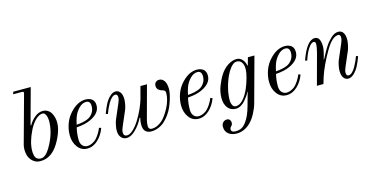

<svg xmlns="http://www.w3.org/2000/svg" viewBox="-89 -1170 3657 1876"><g transform="rotate(-15 1739.0 -232.0)"><path d="M138 -106Q138 -94 138.5 -85Q139 -76 142.5 -61Q146 -46 152 -36.5Q158 -27 171 -19.5Q184 -12 202 -12Q220 -12 237 -22Q254 -32 268.5 -50Q283 -68 292.5 -83Q302 -98 313 -120Q374 -235 374 -349Q374 -378 362.5 -405Q351 -432 330 -432Q296 -432 260 -398.5Q224 -365 194 -306Q138 -192 138 -106ZM68 -136Q68 -164 74 -185L206 -666Q210 -678 206 -683Q202 -688 191 -688H102L109 -712H286L188 -353L193 -349Q220 -396 258 -426Q296 -456 338 -456Q365 -456 386.5 -443Q408 -430 420.5 -409Q433 -388 439.5 -362.5Q446 -337 446 -310Q446 -248 411.5 -172Q377 -96 335 -52Q304 -20 269 -4Q234 12 188 12Q139 12 103.5 -28Q68 -68 68 -136Z M532 -158Q532 -218 554 -277Q576 -336 620 -381Q692 -456 770 -456Q810 -456 835.5 -436Q861 -416 861 -372Q861 -294 760 -247Q708 -222 618 -215Q604 -159 604 -98Q604 -54 624 -33Q644 -12 671 -12Q698 -12 724 -25Q750 -38 766 -55.5Q782 -73 796.5 -95.5Q811 -118 817 -131Q823 -144 827 -155L848 -148Q824 -80 775 -34Q726 12 666 12Q606 12 569 -37.5Q532 -87 532 -158ZM624 -240Q697 -245 741 -265Q772 -279 792.5 -309Q813 -339 813 -378Q813 -406 801.5 -419Q790 -432 771 -432Q730 -432 695 -395Q660 -358 644 -313Q632 -279 624 -240Z M926 -268Q944 -319 964.5 -359Q985 -399 1014.5 -427.5Q1044 -456 1075 -456Q1102 -456 1120.5 -432Q1139 -408 1139 -360Q1139 -338 1133 -308Q1127 -278 1119 -258L1055 -109Q1039 -74 1039 -50Q1039 -12 1074 -12Q1102 -12 1136 -43.5Q1170 -75 1200 -122.5Q1230 -170 1254.5 -224Q1279 -278 1292 -324L1324 -444H1390L1299 -108Q1291 -78 1291 -46Q1291 -32 1299.5 -22Q1308 -12 1324 -12Q1362 -12 1398.5 -34Q1435 -56 1461.5 -91Q1488 -126 1509 -166Q1530 -206 1540 -244Q1550 -282 1550 -310Q1550 -330 1542 -337.5Q1534 -345 1520 -348Q1500 -352 1483 -367Q1466 -382 1466 -406Q1466 -429 1479.5 -442.5Q1493 -456 1515 -456Q1540 -456 1557 -438Q1574 -420 1580 -396Q1586 -372 1586 -344Q1586 -326 1581 -299Q1576 -272 1565.5 -238Q1555 -204 1540 -169.5Q1525 -135 1502 -102.5Q1479 -70 1452 -44.5Q1425 -19 1388.5 -3.5Q1352 12 1312 12Q1277 12 1255 -9Q1233 -30 1233 -78Q1233 -112 1242 -145L1236 -147Q1204 -82 1156 -35Q1108 12 1064 12Q1031 12 1009 -13Q987 -38 987 -84Q987 -106 993.5 -137Q1000 -168 1007 -186L1071 -335Q1087 -370 1087 -394Q1087 -408 1081.5 -417Q1076 -426 1064 -426Q1046 -426 1027 -408.5Q1008 -391 992 -362.5Q976 -334 965.5 -310.5Q955 -287 946 -262Z M1658 -158Q1658 -218 1680 -277Q1702 -336 1746 -381Q1818 -456 1896 -456Q1936 -456 1961.5 -436Q1987 -416 1987 -372Q1987 -294 1886 -247Q1834 -222 1744 -215Q1730 -159 1730 -98Q1730 -54 1750 -33Q1770 -12 1797 -12Q1824 -12 1850 -25Q1876 -38 1892 -55.5Q1908 -73 1922.5 -95.5Q1937 -118 1943 -131Q1949 -144 1953 -155L1974 -148Q1950 -80 1901 -34Q1852 12 1792 12Q1732 12 1695 -37.5Q1658 -87 1658 -158ZM1750 -240Q1823 -245 1867 -265Q1898 -279 1918.5 -309Q1939 -339 1939 -378Q1939 -406 1927.5 -419Q1916 -432 1897 -432Q1856 -432 1821 -395Q1786 -358 1770 -313Q1758 -279 1750 -240Z M2130 -85Q2130 -56 2141 -34Q2152 -12 2176 -12Q2212 -12 2247 -49Q2282 -86 2310 -150Q2330 -196 2345 -250.5Q2360 -305 2360 -340Q2360 -384 2342 -408Q2324 -432 2293 -432Q2276 -432 2260 -421Q2244 -410 2230 -392.5Q2216 -375 2205.5 -357.5Q2195 -340 2186 -320Q2160 -264 2145 -201Q2130 -138 2130 -85ZM1999 150Q1999 122 2015.5 106Q2032 90 2053 90Q2072 90 2082.5 102Q2093 114 2093 130Q2093 155 2074 170Q2065 178 2065 192Q2065 224 2108 224Q2142 224 2167 212Q2192 200 2217 167Q2258 112 2284 16Q2319 -106 2321 -117L2318 -119Q2310 -100 2296 -80Q2282 -60 2263 -38Q2244 -16 2219 -2Q2194 12 2170 12Q2117 12 2087.5 -25.5Q2058 -63 2058 -125Q2058 -185 2080.5 -243.5Q2103 -302 2129 -343Q2162 -396 2208 -426Q2254 -456 2299 -456Q2329 -456 2353 -433Q2377 -410 2385 -368L2389 -366L2411 -444H2477L2354 7Q2341 54 2313 106.5Q2285 159 2249 192Q2218 221 2183 234.5Q2148 248 2116 248Q2063 248 2031 222Q1999 196 1999 150Z M2548 -158Q2548 -218 2570 -277Q2592 -336 2636 -381Q2708 -456 2786 -456Q2826 -456 2851.5 -436Q2877 -416 2877 -372Q2877 -294 2776 -247Q2724 -222 2634 -215Q2620 -159 2620 -98Q2620 -54 2640 -33Q2660 -12 2687 -12Q2714 -12 2740 -25Q2766 -38 2782 -55.5Q2798 -73 2812.5 -95.5Q2827 -118 2833 -131Q2839 -144 2843 -155L2864 -148Q2840 -80 2791 -34Q2742 12 2682 12Q2622 12 2585 -37.5Q2548 -87 2548 -158ZM2640 -240Q2713 -245 2757 -265Q2788 -279 2808.5 -309Q2829 -339 2829 -378Q2829 -406 2817.5 -419Q2806 -432 2787 -432Q2746 -432 2711 -395Q2676 -358 2660 -313Q2648 -279 2640 -240Z M2942 -268Q3008 -456 3089 -456Q3147 -456 3147 -354Q3147 -334 3137.5 -292.5Q3128 -251 3121 -233L3124 -230Q3128 -236 3141 -261.5Q3154 -287 3163 -303Q3172 -319 3188 -344.5Q3204 -370 3219 -387Q3234 -404 3252 -421.5Q3270 -439 3289 -447.5Q3308 -456 3328 -456Q3358 -456 3375.5 -431.5Q3393 -407 3393 -360Q3393 -338 3386.5 -307Q3380 -276 3373 -258L3309 -109Q3293 -74 3293 -50Q3293 -36 3298.5 -27Q3304 -18 3316 -18Q3334 -18 3353 -35.5Q3372 -53 3388 -81.5Q3404 -110 3414.5 -133.5Q3425 -157 3434 -182L3454 -176Q3436 -125 3415.5 -85Q3395 -45 3365.5 -16.5Q3336 12 3305 12Q3278 12 3259.5 -12Q3241 -36 3241 -84Q3241 -106 3247 -136Q3253 -166 3261 -186L3325 -335Q3341 -370 3341 -394Q3341 -426 3319 -426Q3258 -426 3192 -313Q3152 -246 3121 -178.5Q3090 -111 3076 -66L3056 0H2990L3074 -310Q3089 -370 3089 -395Q3089 -422 3070 -422Q3050 -422 3029 -397Q3008 -372 2992 -338Q2976 -304 2962 -262Z"/></g></svg>

Font: Old Standard TT
Style: Italic
Weight: 400
Italic angle: -15.2°
Designer: Alexey Kryukov <alexios@thessalonica.org.ru>
Version: Version 2.2